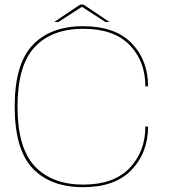

<svg xmlns="http://www.w3.org/2000/svg" viewBox="-20 -792 742 817"><path d="M334 4.5Q194.5 4.5 118.5 -76Q42.5 -156.5 42.5 -338.5Q42.5 -519 118.5 -599.8Q194.5 -680.5 334 -680.5Q469.5 -680.5 539.8 -608.5Q610 -536.5 610 -424.5H598.5Q598.5 -531.5 531.5 -600.5Q464.5 -669.5 334 -669.5Q200.5 -669.5 127.5 -591.5Q54.5 -513.5 54.5 -338.5Q54.5 -162.5 128 -84.5Q201.5 -6.5 334 -6.5Q464.5 -6.5 531.5 -77Q598.5 -147.5 598.5 -253.5H610Q610 -142.5 539.8 -69Q469.5 4.5 334 4.5ZM211 -698.5 321 -772.5H335.5L445.5 -698.5H428.5L328.5 -763L228.5 -698.5Z"/></svg>

Font: Anybody ExtraExpanded Thin
Style: Regular
Weight: 100
Width: 8
Designer: Tyler Finck
Foundry: Etcetera Type Company
Version: Version 1.010; ttfautohint (v1.8.3) -l 8 -r 50 -G 200 -x 14 